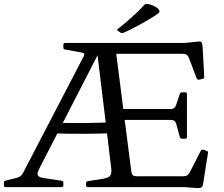

<svg xmlns="http://www.w3.org/2000/svg" viewBox="-20 -963 1153 988"><path d="M858 -402Q870 -402 876.5 -407.5Q883 -413 887 -425L905 -479Q908 -488 918 -488H933Q942 -488 942 -478V-258Q942 -249 932 -249H917Q908 -249 905 -259L887 -325Q884 -336 877 -341Q870 -346 857 -346H588V-402ZM1005 -553Q997 -551 992 -560L952 -665Q948 -676 940.5 -681Q933 -686 920 -686H571V-742H930L999 -749Q1009 -750 1013.5 -748.5Q1018 -747 1020 -739.5Q1022 -732 1023 -715L1031 -568Q1031 -558 1021 -557ZM656 -78Q658 -66 664 -61Q670 -56 683 -56H924Q936 -56 943.5 -61Q951 -66 957 -77L1013 -187Q1017 -195 1027 -192L1043 -187Q1053 -184 1050 -174L1025 -16Q1023 -7 1020 -2Q1017 3 1009.5 4Q1002 5 985 4L930 0H432Q423 0 423 -10V-21Q423 -30 433 -31L509 -43Q539 -48 547.5 -59.5Q556 -71 552 -101L481 -687L492 -698L183 -97Q169 -70 175 -60Q181 -50 210 -46L297 -33Q306 -32 306 -22V-9Q306 0 296 0H9Q0 0 0 -10V-23Q0 -33 10 -34L67 -48Q78 -51 85.5 -57Q93 -63 99 -74L409 -670Q415 -681 413 -686Q411 -691 399 -693L316 -708Q306 -709 306 -719V-732Q306 -742 315 -742H571ZM246 -332Q332 -329 418.5 -330Q505 -331 590 -335V-279Q505 -275 418.5 -274.5Q332 -274 246 -277ZM587 -804Q579 -809 586 -814Q607 -830 631 -850.5Q655 -871 679 -893.5Q703 -916 722 -937Q728 -944 738 -943Q756 -940 769.5 -933.5Q783 -927 793 -919Q799 -912 800.5 -907Q802 -902 796.5 -896.5Q791 -891 777 -882Q739 -858 694.5 -833.5Q650 -809 615 -794Q607 -791 599 -796Z"/></svg>

Font: Hahmlet
Style: Regular
Weight: 400
Designer: Minjoo Ham & Mark Frömberg
Foundry: hypertype
Version: Version 1.002